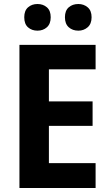

<svg xmlns="http://www.w3.org/2000/svg" viewBox="-20 -938 546 958"><path d="M457 0H77V-714H457V-592H224V-432H442V-310H224V-124H457ZM101 -852Q101 -885 120 -901.5Q139 -918 167 -918Q195 -918 214 -901.5Q233 -885 233 -852Q233 -819 214 -802Q195 -785 167 -785Q139 -785 120 -801.5Q101 -818 101 -852ZM304 -852Q304 -885 323 -901.5Q342 -918 371 -918Q398 -918 417.5 -901.5Q437 -885 437 -852Q437 -819 417.5 -802Q398 -785 371 -785Q342 -785 323 -802Q304 -819 304 -852Z"/></svg>

Font: Noto Sans Khmer UI SemiCondensed
Style: Bold
Weight: 700
Width: 4
Designer: Danh Hong and the Monotype Design Team
Foundry: Monotype Imaging Inc.
Version: Version 2.002; ttfautohint (v1.8.4.7-5d5b)